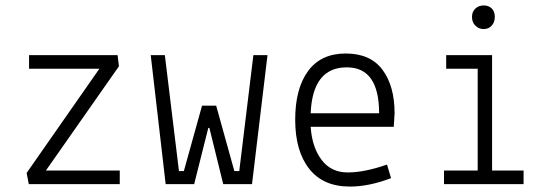

<svg xmlns="http://www.w3.org/2000/svg" viewBox="-20 -678 2040 707"><path d="M87 -425V-475H413L418 -434L149 -50H421V0H86L78 -41L346 -425Z M913 -475H965L908 0H802L751 -207H747L695 0H590L535 -475H587L639 -48H657L724 -289H776L843 -48H861Z M1433 -261 1430 -211H1124Q1129 -136 1164 -89.5Q1199 -43 1260.5 -43Q1322 -43 1405 -72L1420 -22Q1339 9 1268 9Q1170 9 1118.5 -56.5Q1067 -122 1067 -237Q1067 -352 1114.5 -416.5Q1162 -481 1253 -481Q1344 -481 1388.5 -421Q1433 -361 1433 -261ZM1257 -430Q1131 -430 1124 -261H1376Q1376 -430 1257 -430Z M1623 -425V-475H1792V-50H1908V0H1615V-50H1739V-425ZM1761 -571Q1743 -571 1730.5 -583.5Q1718 -596 1718 -615.5Q1718 -635 1730.5 -646.5Q1743 -658 1761 -658Q1779 -658 1790.5 -647Q1802 -636 1802 -616Q1802 -596 1790.5 -583.5Q1779 -571 1761 -571Z"/></svg>

Font: TypoPRO Lekton
Style: Regular
Weight: 400
Monospace: yes
Designer: Paolo Mazzetti, Luciano Perondi, Raffaele Flato, Elena Papassissa, Emilio Macchia, Michela Povoleri, Tobias Seemiller, R
Version: Version 34.000